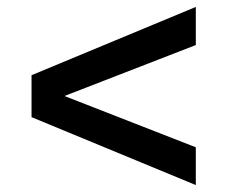

<svg xmlns="http://www.w3.org/2000/svg" viewBox="-20 -537 676 554"><path d="M545 -3 71 -199V-320L545 -517V-407L166 -260L545 -112Z"/></svg>

Font: Archivo SemiBold SemiBold
Style: Regular
Weight: 600
Version: Version 2.001